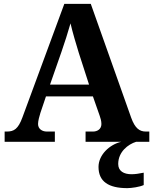

<svg xmlns="http://www.w3.org/2000/svg" viewBox="-20 -734 793 994"><path d="M4 0H264V-53H222C199 -53 177 -66 177 -92C177 -108 184 -133 189 -149L218 -235H461L496 -135C500 -124 505 -108 505 -92C505 -64 482 -53 462 -53H423V0H608C547 14 490 68 490 130C490 206 542 240 639 240C660 240 703 234 724 224V160C700 165 679 168 661 168C621 168 592 152 592 115C592 52 643 13 685 0H753V-53H735C703 -53 679 -69 659 -125L450 -714H313L96 -126C74 -66 52 -53 16 -53H4ZM239 -296 298 -465C314 -511 333 -570 345 -613C356 -566 374 -505 388 -460L441 -296Z"/></svg>

Font: Noto Nastaliq Urdu
Style: Bold
Weight: 700
Designer: Monotype Design Team (Patrick Giasson: type design, Kamal Mansour: OpenType code, Glenda Bellarosa). Updated by Simon Co
Foundry: Monotype Imaging Inc., Simon Cozens
Version: Version 3.009